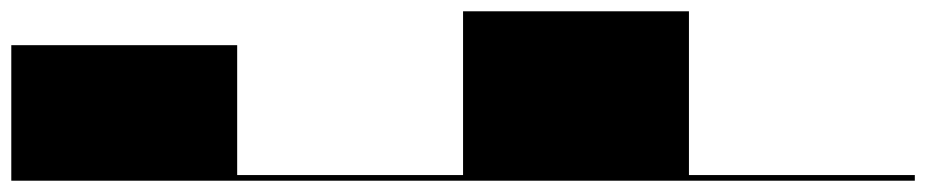

<svg xmlns="http://www.w3.org/2000/svg" viewBox="-20 -320 1640 340"><path d="M0 -240Q0 -240 0 -240Q0 -240 0 -240Q0 -240 0 -240V0Q0 0 0 0Q0 0 0 0Q0 0 0 0H400Q400 0 400 0Q400 0 400 0Q400 0 400 0V-240Q400 -240 400 -240Q400 -240 400 -240Q400 -240 400 -240Z M400 -10Q400 -10 400 -10Q400 -10 400 -10V0Q400 0 400 0Q400 0 400 0H800Q800 0 800 0Q800 0 800 0V-10Q800 -10 800 -10Q800 -10 800 -10Z M800 -300Q800 -300 800 -300Q800 -300 800 -300Q800 -300 800 -300V0Q800 0 800 0Q800 0 800 0Q800 0 800 0H1200Q1200 0 1200 0Q1200 0 1200 0Q1200 0 1200 0V-300Q1200 -300 1200 -300Q1200 -300 1200 -300Q1200 -300 1200 -300Z M1200 -10Q1200 -10 1200 -10Q1200 -10 1200 -10V0Q1200 0 1200 0Q1200 0 1200 0H1600Q1600 0 1600 0Q1600 0 1600 0V-10Q1600 -10 1600 -10Q1600 -10 1600 -10Z"/></svg>

Font: Wavefont
Style: Regular
Weight: 400
Monospace: yes
Version: Version 3.003